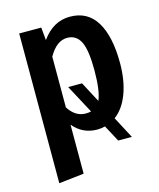

<svg xmlns="http://www.w3.org/2000/svg" viewBox="-114 -625 767 924"><g transform="rotate(-15 269.5 -163.5)"><path d="M498 -266Q498 -180 473.5 -114.5Q449 -49 404 -16L461 92H393L349 10Q329 15 310 15Q238 15 191 -41V203L66 217V-529H176L182 -465Q238 -544 322 -544Q410 -544 454 -471.5Q498 -399 498 -266ZM276 -74Q291 -74 303 -77L227 -219H296L350 -117Q370 -162 370 -265Q370 -366 349 -407.5Q328 -449 283 -449Q230 -449 191 -380V-127Q225 -74 276 -74Z"/></g></svg>

Font: Fira Sans Condensed Medium
Style: Regular
Weight: 500
Width: 3
Designer: Carrois Corporate & Edenspiekermann AG
Foundry: Carrois Corporate GbR & Edenspiekermann AG
Version: Version 4.203;PS 004.203;hotconv 1.0.88;makeotf.lib2.5.64775